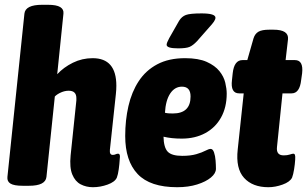

<svg xmlns="http://www.w3.org/2000/svg" viewBox="-20 -774 1283 802"><path d="M368 8Q340 8 317 -4Q294 -16 282 -45Q270 -74 275 -125L298 -345Q299 -351 299 -355Q299 -359 299 -364Q299 -395 267 -395Q251 -395 235 -388Q219 -381 209 -371L174 -35Q170 2 101 2H75Q39 2 24 -7Q9 -16 11 -35L82 -717Q86 -754 156 -754H180Q216 -754 231.5 -744.5Q247 -735 245 -717L219 -464Q246 -493 284.5 -512Q323 -531 367 -531Q466 -531 466 -416Q466 -408 465.5 -399Q465 -390 464 -381L439 -148Q437 -127 451 -127Q458 -127 463 -129.5Q468 -132 473 -132Q478 -132 480 -127Q482 -122 480 -107Q479 -89 476 -67Q473 -45 468 -32Q460 -14 429.5 -3Q399 8 368 8Z M720 8Q607 8 555 -47Q503 -102 503 -206Q503 -272 516.5 -331Q530 -390 559.5 -435Q589 -480 637 -505.5Q685 -531 753 -531Q809 -531 843.5 -515.5Q878 -500 896.5 -477Q915 -454 921 -428.5Q927 -403 927 -383Q927 -326 903.5 -283.5Q880 -241 837.5 -218Q795 -195 739 -195Q717 -195 698.5 -197Q680 -199 663 -203Q664 -158 680.5 -140.5Q697 -123 741 -123Q776 -123 800 -130Q824 -137 838 -144.5Q852 -152 860 -152Q869 -152 874 -137.5Q879 -123 880.5 -103.5Q882 -84 882 -69Q882 -50 861 -32.5Q840 -15 803.5 -3.5Q767 8 720 8ZM702 -300Q776 -300 776 -371Q776 -412 740 -412Q710 -412 691 -383.5Q672 -355 669 -303Q677 -301 685.5 -300.5Q694 -300 702 -300ZM724 -572Q676 -572 676 -587Q676 -595 687 -615L728 -687Q739 -705 756.5 -711.5Q774 -718 822 -718Q880 -718 880 -700Q880 -693 873.5 -683.5Q867 -674 854 -660L803 -602Q786 -584 771.5 -578Q757 -572 724 -572Z M1101 8Q1035 8 999.5 -31Q964 -70 973 -150L998 -384H979Q942 -384 949 -440L952 -468Q958 -523 993 -523H1013L1039 -614Q1045 -633 1059.5 -641.5Q1074 -650 1105 -650H1122Q1187 -650 1183 -610L1173 -523H1212Q1248 -523 1242 -468L1238 -440Q1232 -384 1198 -384H1160L1137 -160Q1133 -125 1165 -125Q1180 -125 1190.5 -128.5Q1201 -132 1205 -132Q1210 -132 1212 -127Q1214 -122 1213 -107Q1212 -89 1208.5 -67Q1205 -45 1200 -32Q1191 -14 1160.5 -3Q1130 8 1101 8Z"/></svg>

Font: Asap Condensed Condensed ExtraBold
Style: Italic
Weight: 800
Width: 3
Italic angle: -6°
Designer: Pablo Cosgaya
Foundry: Omnibus-Type
Version: Version 3.001; ttfautohint (v1.8.4.7-5d5b)